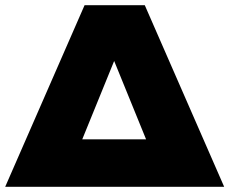

<svg xmlns="http://www.w3.org/2000/svg" viewBox="-39 -720 884 740"><path d="M-19 0 287 -700H519L825 0ZM278 -183H524L401 -485Z"/></svg>

Font: Montserrat Black
Style: Regular
Weight: 900
Designer: Julieta Ulanovsky
Foundry: Julieta Ulanovsky
Version: Version 9.000; ttfautohint (v1.8.4.7-5d5b)